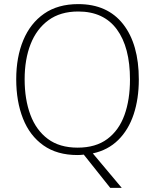

<svg xmlns="http://www.w3.org/2000/svg" viewBox="-20 -745 755 935"><path d="M656 -358Q656 -264 631 -188.5Q606 -113 556 -63.5Q506 -14 432 2L573 170H517L388 8Q380 9 372.5 9.5Q365 10 357 10Q258 10 191.5 -37Q125 -84 92 -167.5Q59 -251 59 -359Q59 -467 93.5 -549.5Q128 -632 195 -678.5Q262 -725 361 -725Q503 -725 579.5 -627.5Q656 -530 656 -358ZM100 -359Q100 -261 128 -186Q156 -111 213 -68.5Q270 -26 358 -26Q446 -26 502.5 -68Q559 -110 586 -184.5Q613 -259 613 -358Q613 -515 549 -602Q485 -689 361 -689Q274 -689 216 -646.5Q158 -604 129 -530Q100 -456 100 -359Z"/></svg>

Font: Noto Sans Disp ExtLt
Style: Regular
Weight: 200
Designer: Monotype Design Team
Foundry: Monotype Imaging Inc.
Version: Version 2.000;GOOG;noto-source:20170915:90ef993387c0